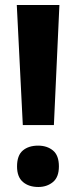

<svg xmlns="http://www.w3.org/2000/svg" viewBox="-20 -734 304 766"><path d="M195 -235H71L47 -714H217ZM48 -70Q48 -114 71 -133.5Q94 -153 132 -153Q168 -153 191.5 -133.5Q215 -114 215 -70Q215 -27 191 -7.5Q167 12 133 12Q95 12 71.5 -8Q48 -28 48 -70Z"/></svg>

Font: Noto Sans Display SemiCondensed
Style: Regular
Weight: 400
Width: 4
Version: Version 2.003